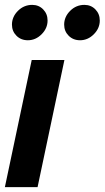

<svg xmlns="http://www.w3.org/2000/svg" viewBox="-22 -767 429 787"><path d="M242 -521 132 0H-2L108 -521ZM92 -602Q64 -602 45.5 -620.5Q27 -639 27 -666Q27 -698 51.5 -722.5Q76 -747 110 -747Q137 -747 155 -728.5Q173 -710 173 -683Q173 -651 148.5 -626.5Q124 -602 92 -602ZM306 -602Q278 -602 259.5 -620.5Q241 -639 241 -666Q241 -698 265.5 -722.5Q290 -747 324 -747Q351 -747 369 -728.5Q387 -710 387 -683Q387 -651 362.5 -626.5Q338 -602 306 -602Z"/></svg>

Font: Red Hat Display
Style: Bold Italic
Weight: 700
Italic angle: -12°
Designer: Pentagram / MCKL
Foundry: Pentagram / MCKL
Version: Version 1.003; Red Hat Display Bold Italic